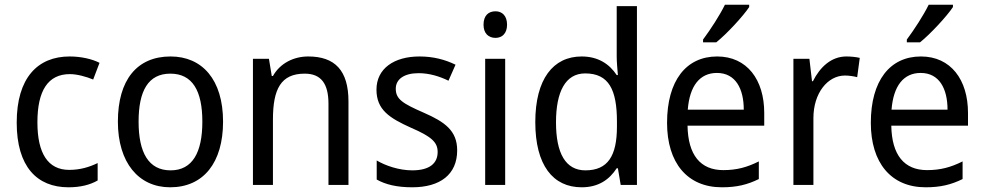

<svg xmlns="http://www.w3.org/2000/svg" viewBox="-20 -786 4180 816"><path d="M271 10C321 10 362 0 395 -19V-93C360 -76 321 -64 274 -64C184 -64 139 -134 139 -266C139 -401 184 -471 277 -471C308 -471 347 -460 376 -448L403 -519C372 -535 325 -546 276 -546C140 -546 51 -455 51 -265C51 -78 137 10 271 10Z M928 -269C928 -448 839 -546 705 -546C562 -546 481 -446 481 -269C481 -95 569 10 703 10C845 10 928 -95 928 -269ZM569 -269C569 -400 610 -473 704 -473C798 -473 840 -400 840 -269C840 -138 798 -62 705 -62C611 -62 569 -138 569 -269Z M1290 -546C1229 -546 1171 -518 1140 -463H1135L1123 -536H1055V0H1140V-278C1140 -408 1174 -473 1275 -473C1345 -473 1376 -430 1376 -345V0H1461V-355C1461 -487 1403 -546 1290 -546Z M1923 -147C1923 -231 1870 -268 1781 -307C1692 -346 1662 -364 1662 -409C1662 -449 1697 -475 1759 -475C1804 -475 1847 -462 1886 -443L1916 -511C1871 -533 1821 -546 1763 -546C1654 -546 1580 -494 1580 -405C1580 -319 1636 -284 1727 -243C1815 -205 1840 -181 1840 -140C1840 -92 1806 -62 1732 -62C1676 -62 1618 -82 1581 -104V-23C1618 -2 1666 10 1732 10C1850 10 1923 -44 1923 -147Z M2086 -738C2056 -738 2035 -720 2035 -681C2035 -644 2056 -625 2086 -625C2114 -625 2135 -644 2135 -681C2135 -719 2114 -738 2086 -738ZM2127 -536H2042V0H2127Z M2452 10C2524 10 2570 -23 2601 -71H2606L2618 0H2687V-760H2601V-545C2601 -524 2604 -489 2606 -467H2601C2570 -514 2522 -546 2452 -546C2331 -546 2255 -450 2255 -267C2255 -84 2330 10 2452 10ZM2468 -62C2384 -62 2343 -134 2343 -266C2343 -396 2383 -474 2467 -474C2568 -474 2602 -404 2602 -269V-248C2602 -123 2563 -62 2468 -62Z M3164 -756V-766H3061C3039 -721 3000 -661 2968 -618V-606H3024C3069 -642 3139 -718 3164 -756ZM3028 -546C2896 -546 2815 -443 2815 -264C2815 -94 2901 10 3048 10C3111 10 3156 -1 3205 -25V-100C3155 -75 3111 -63 3054 -63C2957 -63 2904 -127 2902 -252H3228V-306C3228 -447 3155 -546 3028 -546ZM3027 -476C3106 -476 3141 -409 3141 -320H2903C2911 -421 2954 -476 3027 -476Z M3577 -546C3513 -546 3465 -501 3435 -441H3431L3420 -536H3352V0H3437V-284C3437 -391 3498 -465 3571 -465C3588 -465 3608 -462 3623 -458L3634 -540C3617 -544 3596 -546 3577 -546Z M4030 -756V-766H3927C3905 -721 3866 -661 3834 -618V-606H3890C3935 -642 4005 -718 4030 -756ZM3894 -546C3762 -546 3681 -443 3681 -264C3681 -94 3767 10 3914 10C3977 10 4022 -1 4071 -25V-100C4021 -75 3977 -63 3920 -63C3823 -63 3770 -127 3768 -252H4094V-306C4094 -447 4021 -546 3894 -546ZM3893 -476C3972 -476 4007 -409 4007 -320H3769C3777 -421 3820 -476 3893 -476Z"/></svg>

Font: Noto Sans Lao Looped SemiCondensed
Style: Regular
Weight: 400
Width: 4
Designer: Mark Frömberg, Ben Mitchell
Foundry: The Fontpad Ltd
Version: Version 1.002